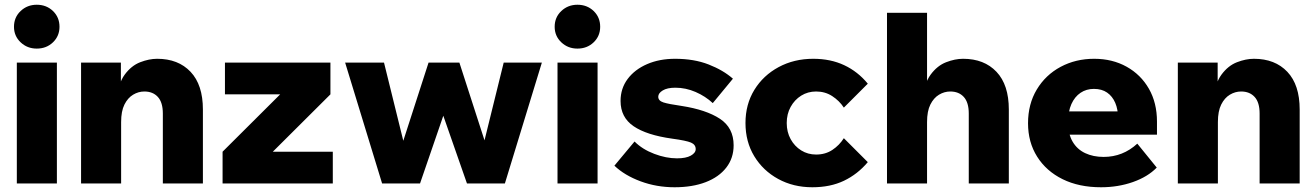

<svg xmlns="http://www.w3.org/2000/svg" viewBox="-20 -774 5549 810"><path d="M220 0H51V-510H220ZM135 -569Q95 -569 67 -595.5Q39 -622 39 -661Q39 -701 67 -727.5Q95 -754 135 -754Q176 -754 203.5 -727.5Q231 -701 231 -661Q231 -622 203.5 -595.5Q176 -569 135 -569Z M836 0H667V-295Q667 -342 646 -365Q625 -388 589 -388Q564 -388 541.5 -374.5Q519 -361 505 -333Q491 -305 491 -259V0H322V-510H490V-349H471Q478 -421 506 -459Q534 -497 571.5 -511.5Q609 -526 643 -526Q732 -526 784 -471Q836 -416 836 -312Z M1384 0H919V-134L1162 -376H929V-510H1374V-376L1131 -134H1384Z M2110 0H1950L1826 -355H1874L1752 0H1592L1436 -510H1600L1697 -117H1661L1788 -510H1918L2045 -117H2008L2105 -510H2266Z M2501 0H2332V-510H2501ZM2416 -569Q2376 -569 2348 -595.5Q2320 -622 2320 -661Q2320 -701 2348 -727.5Q2376 -754 2416 -754Q2457 -754 2484.5 -727.5Q2512 -701 2512 -661Q2512 -622 2484.5 -595.5Q2457 -569 2416 -569Z M2572 -75 2657 -177Q2690 -144 2740 -125Q2790 -106 2836 -106Q2874 -106 2894.5 -117.5Q2915 -129 2915 -145Q2915 -164 2895 -172.5Q2875 -181 2816 -189Q2708 -204 2653 -241.5Q2598 -279 2598 -348Q2598 -401 2628 -441Q2658 -481 2710 -503.5Q2762 -526 2828 -526Q2908 -526 2969.5 -502Q3031 -478 3072 -442L2987 -339Q2956 -368 2914.5 -386Q2873 -404 2829 -404Q2795 -404 2776 -392.5Q2757 -381 2757 -366Q2757 -349 2778.5 -342Q2800 -335 2856 -327Q2959 -311 3017 -273Q3075 -235 3075 -161Q3075 -107 3044 -67Q3013 -27 2957 -5.5Q2901 16 2826 16Q2750 16 2682.5 -9Q2615 -34 2572 -75Z M3540 -191 3641 -90Q3598 -39 3540.5 -11.5Q3483 16 3407 16Q3327 16 3263 -19Q3199 -54 3162 -115Q3125 -176 3125 -255Q3125 -334 3162.5 -395Q3200 -456 3265 -491Q3330 -526 3411 -526Q3484 -526 3541.5 -499Q3599 -472 3641 -421L3540 -320Q3521 -349 3491 -368.5Q3461 -388 3423 -388Q3388 -388 3360 -370.5Q3332 -353 3315.5 -323Q3299 -293 3299 -255Q3299 -217 3315.5 -187Q3332 -157 3360 -139.5Q3388 -122 3423 -122Q3462 -122 3491.5 -141.5Q3521 -161 3540 -191Z M4236 0H4067V-295Q4067 -342 4046 -365Q4025 -388 3989 -388Q3964 -388 3941.5 -374.5Q3919 -361 3905 -333Q3891 -305 3891 -259V0H3722V-720H3891V-349H3871Q3878 -421 3906 -459Q3934 -497 3971.5 -511.5Q4009 -526 4043 -526Q4132 -526 4184 -471Q4236 -416 4236 -312Z M4778 -168 4860 -67Q4822 -28 4759.5 -6Q4697 16 4625 16Q4532 16 4463 -18Q4394 -52 4355.5 -113Q4317 -174 4317 -254Q4317 -335 4354 -396.5Q4391 -458 4454.5 -492Q4518 -526 4596 -526Q4673 -526 4733 -492.5Q4793 -459 4827 -399.5Q4861 -340 4861 -261V-255H4697V-273Q4697 -312 4685 -340Q4673 -368 4650.5 -383.5Q4628 -399 4595 -399Q4563 -399 4538.5 -382.5Q4514 -366 4500 -335Q4486 -304 4486 -258Q4486 -209 4505 -176.5Q4524 -144 4558 -128Q4592 -112 4636 -112Q4717 -112 4778 -168ZM4861 -206H4418V-304H4844L4861 -260Z M5463 0H5294V-295Q5294 -342 5273 -365Q5252 -388 5216 -388Q5191 -388 5168.5 -374.5Q5146 -361 5132 -333Q5118 -305 5118 -259V0H4949V-510H5117V-349H5098Q5105 -421 5133 -459Q5161 -497 5198.5 -511.5Q5236 -526 5270 -526Q5359 -526 5411 -471Q5463 -416 5463 -312Z"/></svg>

Font: Wix Madefor Display ExtraBold
Style: Regular
Weight: 800
Designer: Dalton Maag Ltd
Foundry: Dalton Maag Ltd
Version: Version 3.100